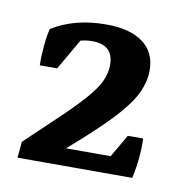

<svg xmlns="http://www.w3.org/2000/svg" viewBox="-45 -597 345 362"><g transform="rotate(10 127.5 -416.0)"><path d="M10.3 -277.3 13.2 -308.1 62 -354.5Q98.1 -388.2 117.4 -409.9Q136.7 -431.6 144.3 -447.5Q151.9 -463.4 151.9 -479.5Q151.9 -518.1 111.3 -518.1Q84.5 -518.1 60.1 -502L21.5 -456.1Q21 -473.1 22.9 -493.9Q24.9 -514.6 28.3 -526.9Q71.8 -553.7 131.3 -553.7Q177.2 -553.7 202.1 -535.4Q227.1 -517.1 227.1 -482.4Q227.1 -460.9 216.6 -438.7Q206.1 -416.5 180.2 -388.4Q154.3 -360.4 107.9 -319.8L59.6 -277.3ZM10.3 -277.3 56.6 -310.5H230.5L230 -277.3ZM230 -277.3 177.2 -300.8 208 -354H237.3Q238.8 -317.4 230 -277.3ZM21.5 -456.1 28.3 -518.1 94.2 -524.4 54.7 -456.1Z"/></g></svg>

Font: Markazi Text Medium
Style: Regular
Weight: 500
Designer: Borna Izadpanah (Arabic designer), Fiona Ross (Arabic design director) and Florian Runge (Latin designer)
Foundry: Borna Izadpanah and Florian Runge
Version: Version 1.001